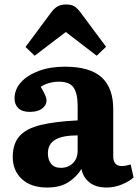

<svg xmlns="http://www.w3.org/2000/svg" viewBox="-20 -824 618 858"><path d="M191 14Q119 14 78 -23.5Q37 -61 37 -123Q37 -182 67.5 -216Q98 -250 162 -265.5Q226 -281 327 -286V-351Q327 -406 309 -432.5Q291 -459 243 -459Q220 -459 198 -452.5Q176 -446 162 -436Q188 -393 188 -376Q188 -354 168.5 -339Q149 -324 113 -324Q79 -324 62 -340.5Q45 -357 45 -384Q45 -424 73.5 -456Q102 -488 153 -507Q204 -526 270 -526Q381 -526 433.5 -479Q486 -432 486 -336V-126Q486 -82 524 -82Q541 -82 564 -89L577 -31Q557 -13 524 0.5Q491 14 457 14Q408 14 379.5 -9Q351 -32 344 -69Q323 -34 286 -10Q249 14 191 14ZM252 -74Q285 -74 306 -95Q327 -116 327 -151V-219Q259 -219 226.5 -199.5Q194 -180 194 -139Q194 -110 208.5 -92Q223 -74 252 -74ZM135 -575 94 -614 206 -765Q223 -788 238.5 -796Q254 -804 275 -804Q302 -804 316.5 -793Q331 -782 349 -756L454 -615L412 -575L274 -681Z"/></svg>

Font: Literata
Style: Bold
Weight: 700
Designer: Latin by Veronika Burian and Jose Scaglione. Greek by Irene Vlachou. Cyrillic by Vera Evstafieva.
Foundry: TypeTogether
Version: Version 3.103; ttfautohint (v1.8.4.7-5d5b);gftools[0.9.29]